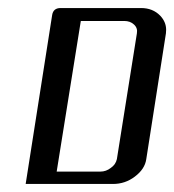

<svg xmlns="http://www.w3.org/2000/svg" viewBox="-20 -458 434 478"><path d="M43.9 0 109.9 -420.9Q112.8 -438 130.9 -438H331.1Q360.4 -438 378.9 -418.9Q393.6 -403.3 393.6 -383.8Q393.6 -377.9 393.1 -375L344.2 -62Q340.8 -37.1 315.4 -18.1Q291.5 0 261.2 0ZM121.1 -30.8H230Q244.1 -30.8 255.9 -40Q268.1 -48.3 271 -62L320.8 -375Q323.2 -388.2 313.5 -397Q304.2 -405.8 289.1 -405.8H181.2Z"/></svg>

Font: Hhenum
Style: Italic
Weight: 400
Designer: T. Christopher White
Version: Version 1.0